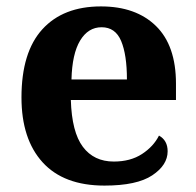

<svg xmlns="http://www.w3.org/2000/svg" viewBox="-20 -569 611 599"><path d="M306 10Q179 10 113 -62.5Q47 -135 47 -265Q47 -406 112 -477.5Q177 -549 295 -549Q404 -549 466.5 -488Q529 -427 529 -308V-257H201Q204 -157 238.5 -111Q273 -65 335 -65Q387 -65 423 -88.5Q459 -112 476 -146Q503 -131 503 -97Q503 -54 455 -22Q407 10 306 10ZM376 -321Q376 -398 358 -441Q340 -484 297 -484Q255 -484 230 -442.5Q205 -401 203 -321Z"/></svg>

Font: Noto Serif Yezidi
Style: Bold
Weight: 700
Designer: Dalton Maag Ltd
Foundry: Dalton Maag Ltd
Version: Version 1.001; ttfautohint (v1.8.4.7-5d5b)